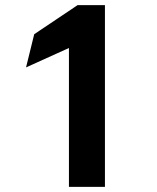

<svg xmlns="http://www.w3.org/2000/svg" viewBox="-20 -732 613 752"><path d="M82 -468 250 -544V0H391V-712H284L114 -598Z"/></svg>

Font: Aerodynamic
Style: Regular
Weight: 500
Designer: Google
Version: Version 2.000980; 2014